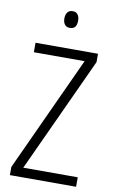

<svg xmlns="http://www.w3.org/2000/svg" viewBox="-99 -965 611 1017"><g transform="rotate(10 206.0 -456.5)"><path d="M386 0H30V-44L315 -663H42V-714H378V-669L93 -51H386ZM207 -913Q226 -913 235 -900.5Q244 -888 244 -868Q244 -823 207 -823Q189 -823 179.5 -835Q170 -847 170 -868Q170 -888 179.5 -900.5Q189 -913 207 -913Z"/></g></svg>

Font: Noto Sans Sinhala Condensed Light
Style: Regular
Weight: 300
Width: 3
Designer: Jelle Bosma - Monotype Design Team
Foundry: Monotype Imaging Inc.
Version: Version 2.006; ttfautohint (v1.8.4.7-5d5b)